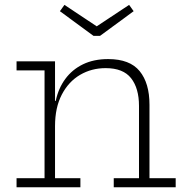

<svg xmlns="http://www.w3.org/2000/svg" viewBox="-20 -786 781 806"><path d="M211 -38H317.5V0H49.5V-38H167V-490.5H49.5V-528.5H211ZM563.5 -38V-341.5Q563.5 -415.5 530.2 -457.8Q497 -500 423.5 -500Q364.5 -500 316.2 -471.8Q268 -443.5 239.5 -389Q211 -334.5 211 -256.5L199.5 -362.5H214Q225 -415 254 -454.5Q283 -494 328.2 -516Q373.5 -538 434 -538Q525 -538 566.2 -487.5Q607.5 -437 607.5 -346.5V-38H717.5V0H457.5V-38ZM400 -635.5 541 -739 522 -765.5 386 -675.5 250.5 -765.5 231.5 -739 372.5 -635.5Z"/></svg>

Font: Hepta Slab ExtraLight Light
Style: Regular
Weight: 300
Version: Version 1.100